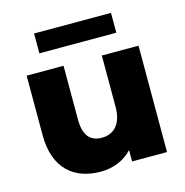

<svg xmlns="http://www.w3.org/2000/svg" viewBox="-109 -834 909 945"><g transform="rotate(-15 346.0 -362.0)"><path d="M290 9C352 9 410 -13 451 -58V0H629V-542H442V-280C442 -189 396 -151 339 -151C281 -151 247 -184 247 -269V-542H59V-239C59 -67 156 9 290 9ZM540 -632V-733H148V-632Z"/></g></svg>

Font: Montserrat-Alt1 ExtBd
Style: Regular
Weight: 800
Designer: Differentunic
Foundry: Differentunic
Version: Version 7.222